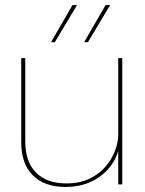

<svg xmlns="http://www.w3.org/2000/svg" viewBox="-20 -730 574 760"><path d="M239 10Q156 10 110 -36Q64 -82 64 -167V-500H80V-169Q80 -90 122.5 -47Q165 -4 242 -4Q296 -4 335 -23Q374 -42 399 -72Q424 -102 436 -135Q448 -168 448 -196V-500H464V0H448V-133Q431 -72 375 -31Q319 10 239 10ZM313 -563 398 -710H416L328 -563ZM182 -563 267 -710H285L197 -563Z"/></svg>

Font: Prodigy Sans Thin
Style: Regular
Weight: 100
Designer: Wei Huang
Foundry: Wei Huang
Version: Version 1.003; ttfautohint (v1.8.3)